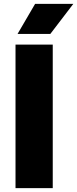

<svg xmlns="http://www.w3.org/2000/svg" viewBox="-20 -970 398 990"><path d="M60 0V-740H252V0ZM70.5 -795 161 -950H358L239.5 -795Z"/></svg>

Font: Encode Sans ExtraBold
Style: Regular
Weight: 800
Designer: Multiple Designers
Foundry: Impallari Type
Version: Version 2.000